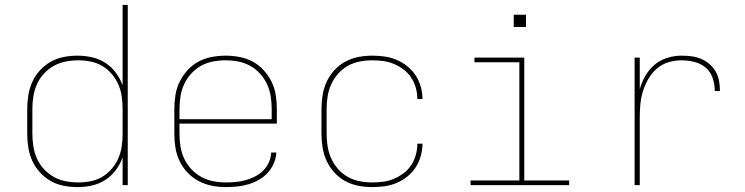

<svg xmlns="http://www.w3.org/2000/svg" viewBox="-20 -755 3040 783"><path d="M296 8Q268 8 239.5 2.5Q211 -3 186.5 -17Q162 -31 142.5 -52.5Q123 -74 111.5 -99.5Q100 -125 95.5 -153.5Q91 -182 91 -210V-310Q91 -338 95.5 -366.5Q100 -395 111.5 -420.5Q123 -446 142.5 -467.5Q162 -489 186.5 -503Q211 -517 239.5 -522.5Q268 -528 296 -528Q326 -528 355 -521.5Q384 -515 409 -499Q434 -483 452 -459Q470 -435 480 -407V-735H501V0H480V-113Q470 -85 452 -61Q434 -37 409 -21Q384 -5 355 1.5Q326 8 296 8ZM299 -11Q325 -11 350 -16Q375 -21 397 -34Q419 -47 436 -67Q453 -87 463 -110.5Q473 -134 476.5 -159Q480 -184 480 -210V-310Q480 -336 476.5 -361Q473 -386 463 -409.5Q453 -433 436 -453Q419 -473 397 -486Q375 -499 350 -504Q325 -509 299 -509Q273 -509 247.5 -504Q222 -499 199.5 -486.5Q177 -474 159 -454.5Q141 -435 130.5 -411Q120 -387 116 -361.5Q112 -336 112 -310V-210Q112 -184 116 -158.5Q120 -133 130.5 -109Q141 -85 159 -65.5Q177 -46 199.5 -33.5Q222 -21 247.5 -16Q273 -11 299 -11Z M901 8Q873 8 844.5 2.5Q816 -3 790.5 -16.5Q765 -30 745 -51Q725 -72 712.5 -98Q700 -124 695.5 -152.5Q691 -181 691 -210V-310Q691 -339 695.5 -367.5Q700 -396 712.5 -421.5Q725 -447 744.5 -468.5Q764 -490 789 -503.5Q814 -517 842.5 -522.5Q871 -528 900 -528Q929 -528 957.5 -522.5Q986 -517 1011 -503.5Q1036 -490 1055.5 -468.5Q1075 -447 1087.5 -421.5Q1100 -396 1104.5 -367.5Q1109 -339 1109 -310V-251H712V-210Q712 -184 716 -158Q720 -132 731 -108.5Q742 -85 760 -65.5Q778 -46 801 -33.5Q824 -21 849.5 -16Q875 -11 901 -11Q922 -11 942.5 -13Q963 -15 982.5 -20.5Q1002 -26 1020.5 -35.5Q1039 -45 1053.5 -59.5Q1068 -74 1076.5 -93Q1085 -112 1086 -133H1107Q1106 -110 1096.5 -88.5Q1087 -67 1071.5 -50Q1056 -33 1035.5 -21.5Q1015 -10 993 -3.5Q971 3 947.5 5.5Q924 8 901 8ZM712 -269H1088V-310Q1088 -336 1084 -362Q1080 -388 1069 -411.5Q1058 -435 1040.5 -454.5Q1023 -474 1000.5 -486.5Q978 -499 952 -504Q926 -509 900 -509Q874 -509 848 -504Q822 -499 799.5 -486.5Q777 -474 759.5 -454.5Q742 -435 731 -411.5Q720 -388 716 -362Q712 -336 712 -310Z M1498 8Q1469 8 1441 2.5Q1413 -3 1388 -16.5Q1363 -30 1343.5 -51.5Q1324 -73 1312 -99Q1300 -125 1295.5 -153.5Q1291 -182 1291 -210V-310Q1291 -338 1295.5 -366.5Q1300 -395 1312 -421Q1324 -447 1343.5 -468.5Q1363 -490 1388 -503.5Q1413 -517 1441 -522.5Q1469 -528 1498 -528Q1523 -528 1548.5 -524.5Q1574 -521 1597.5 -511Q1621 -501 1641 -485Q1661 -469 1675 -447.5Q1689 -426 1696 -401Q1703 -376 1703 -351H1682Q1682 -374 1676 -396Q1670 -418 1657.5 -437.5Q1645 -457 1626.5 -471Q1608 -485 1587 -494Q1566 -503 1543 -506Q1520 -509 1498 -509Q1472 -509 1446.5 -504Q1421 -499 1398.5 -486.5Q1376 -474 1358.5 -454Q1341 -434 1330.5 -410.5Q1320 -387 1316 -361.5Q1312 -336 1312 -310V-210Q1312 -184 1316 -158.5Q1320 -133 1330.5 -109.5Q1341 -86 1358.5 -66Q1376 -46 1398.5 -33.5Q1421 -21 1446.5 -16Q1472 -11 1498 -11Q1520 -11 1543 -14Q1566 -17 1587 -26Q1608 -35 1626.5 -49Q1645 -63 1657.5 -82.5Q1670 -102 1676 -124Q1682 -146 1682 -169H1703Q1703 -144 1696 -119Q1689 -94 1675 -72.5Q1661 -51 1641 -35Q1621 -19 1597.5 -9Q1574 1 1548.5 4.5Q1523 8 1498 8Z M1899 0V-19H2098V-501H1915V-520H2118V-19H2301V0ZM2075 -645V-695H2125V-645Z M2568 0V-520H2589V-391Q2597 -420 2612 -446Q2627 -472 2649.5 -491Q2672 -510 2701 -519Q2730 -528 2759 -528Q2780 -528 2800 -525.5Q2820 -523 2839 -515Q2858 -507 2873.5 -493.5Q2889 -480 2899 -462.5Q2909 -445 2912.5 -424.5Q2916 -404 2916 -384H2895Q2895 -410 2886.5 -436Q2878 -462 2858 -479Q2838 -496 2812 -502.5Q2786 -509 2759 -509Q2732 -509 2705.5 -501Q2679 -493 2658.5 -475Q2638 -457 2624 -433Q2610 -409 2602 -383Q2594 -357 2591.5 -330Q2589 -303 2589 -276V0Z"/></svg>

Font: Iosevka SS04 Thin Extended
Style: Regular
Weight: 100
Width: 7
Monospace: yes
Designer: Belleve Invis
Foundry: Belleve Invis
Version: Version 19.0.0; ttfautohint (v1.8.4)